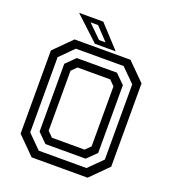

<svg xmlns="http://www.w3.org/2000/svg" viewBox="-151 -960 955 1071"><g transform="rotate(20 326.5 -424.0)"><path d="M160.5 0 57.5 -103V-597L160.5 -700H492.5L595.5 -597V-103L492.5 0ZM229.5 -141.5H423.5L454 -172V-528L423.5 -558.5H229.5L199 -528V-172ZM185 -48.5H468.5L548.5 -128V-574.5L468.5 -654H185L105.5 -574.5V-128ZM207.5 -96 153 -150V-552.5L207.5 -606.5H446L501 -552.5V-150L446 -96ZM399 -716H275.5L133.5 -848H277ZM328.5 -743.5 256.5 -820H212L290 -743.5Z"/></g></svg>

Font: Tourney Medium
Style: Regular
Weight: 500
Designer: Tyler Finck
Foundry: Etcetera Type Co
Version: Version 1.015